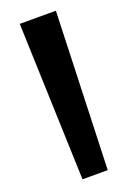

<svg xmlns="http://www.w3.org/2000/svg" viewBox="-149 -837 620 894"><g transform="rotate(-20 160.5 -390.0)"><path d="M98 0 71 -780H250L223 0Z"/></g></svg>

Font: Reggae One
Style: Regular
Weight: 400
Designer: Fontworks Inc.
Foundry: Fontworks Inc.
Version: Version 1.100